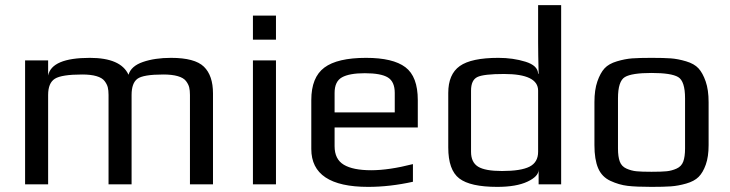

<svg xmlns="http://www.w3.org/2000/svg" viewBox="-20 -720 2850 750"><path d="M812 0H722V-349Q722 -367 719 -379Q716 -391 706.5 -403.5Q697 -416 674.5 -422.5Q652 -429 618 -429Q539 -429 516.5 -412Q494 -395 494 -349V0H404V-349Q404 -367 401 -379Q398 -391 388.5 -403.5Q379 -416 357 -422.5Q335 -429 301 -429Q221 -429 194.5 -412.5Q168 -396 168 -349V0H78V-484H168V-425Q182 -494 331 -494Q452 -494 482 -428Q492 -462 538.5 -478Q585 -494 648 -494Q741 -494 776.5 -459.5Q812 -425 812 -355Z M1058 -565H968V-659H1058ZM1058 0H968V-484H1058Z M1612 -222H1287V-149Q1287 -98 1323 -76.5Q1359 -55 1430 -55Q1499 -55 1593 -79V-10Q1503 10 1418 10Q1196 10 1196 -138V-329Q1196 -418 1247 -456Q1298 -494 1410 -494Q1515 -494 1563.5 -457.5Q1612 -421 1612 -329ZM1522 -281V-357Q1522 -401 1495 -417.5Q1468 -434 1405 -434Q1345 -434 1316 -418Q1287 -402 1287 -357V-281Z M2172 0H2084V-57Q2084 -31 2040.5 -10.5Q1997 10 1922 10Q1817 10 1774 -23Q1731 -56 1731 -144V-357Q1731 -430 1776 -462Q1821 -494 1927 -494Q1984 -494 2032.5 -479Q2081 -464 2082 -432H2084Q2082 -514 2082 -555V-700H2172ZM2082 -127V-366Q2082 -431 1949 -431Q1869 -431 1844.5 -419Q1820 -407 1820 -366V-127Q1820 -86 1847.5 -69Q1875 -52 1941 -52Q2015 -52 2048.5 -69Q2082 -86 2082 -127Z M2748 -321V-153Q2748 -108 2737 -77Q2726 -46 2709 -29Q2692 -12 2660.5 -3Q2629 6 2600.5 8Q2572 10 2525 10Q2465 10 2431.5 6Q2398 2 2364.5 -13.5Q2331 -29 2316.5 -63Q2302 -97 2302 -153V-321Q2302 -369 2313.5 -402Q2325 -435 2341.5 -453Q2358 -471 2390 -480.5Q2422 -490 2449.5 -492Q2477 -494 2525 -494Q2573 -494 2600.5 -492Q2628 -490 2660 -480.5Q2692 -471 2708.5 -453Q2725 -435 2736.5 -402Q2748 -369 2748 -321ZM2656 -140V-336Q2656 -403 2629 -419Q2602 -435 2525 -435Q2448 -435 2421 -419Q2394 -403 2394 -336V-140Q2394 -108 2401 -89Q2408 -70 2427 -61.5Q2446 -53 2466 -51Q2486 -49 2525 -49Q2564 -49 2584 -51Q2604 -53 2623 -61.5Q2642 -70 2649 -89Q2656 -108 2656 -140Z"/></svg>

Font: Play
Style: Regular
Weight: 400
Designer: Jonas Hecksher
Foundry: Jonas Hecksher, Playtypeª, e-types AS
Version: Version 1.002